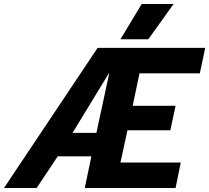

<svg xmlns="http://www.w3.org/2000/svg" viewBox="-38 -938 1044 958"><path d="M669 -918H828L702 -742H563ZM449 -699H986L959 -572H658L624 -410H838L812 -288H598L563 -127H864L838 0H385L418 -158H250L145 0H-18ZM443 -275 507 -572H505L324 -275Z"/></svg>

Font: Prompt Semibold
Style: Italic
Weight: 600
Italic angle: -12°
Designer: Katatrad Team
Foundry: CadsonDemak
Version: Version 1.000